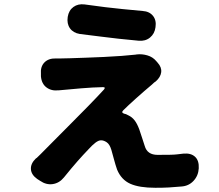

<svg xmlns="http://www.w3.org/2000/svg" viewBox="-20 -834 1040 910"><path d="M301 -754Q306 -785 328 -801Q350 -817 381 -813Q438 -805 479 -800Q520 -795 561 -791Q602 -787 656 -782Q688 -780 705 -759Q722 -738 717 -705Q713 -674 691 -656Q669 -638 637 -641Q583 -646 541.5 -650.5Q500 -655 458 -660.5Q416 -666 358 -673Q327 -678 311.5 -700Q296 -722 301 -754ZM727 -537Q747 -515 744 -491.5Q741 -468 718 -448Q712 -445 700 -433Q663 -402 624.5 -367.5Q586 -333 564 -311Q553 -300 569 -295Q574 -294 577 -293Q580 -292 589 -287Q606 -279 618 -263.5Q630 -248 640 -221Q647 -202 653.5 -180.5Q660 -159 666 -142Q678 -100 727 -100Q769 -100 788.5 -100.5Q808 -101 820 -102.5Q832 -104 850 -106Q885 -109 904.5 -91Q924 -73 922 -36Q920 -1 897 23.5Q874 48 839 50Q806 53 780 54.5Q754 56 716 56Q640 56 597.5 37Q555 18 535 -30Q527 -53 520 -79.5Q513 -106 508 -123Q500 -150 486 -159.5Q472 -169 459 -169Q447 -169 432 -157.5Q417 -146 399 -126Q374 -100 347.5 -70Q321 -40 283 7Q261 34 230 38.5Q199 43 170 23L156 14Q128 -6 126.5 -32.5Q125 -59 150 -83Q154 -86 152.5 -84.5Q151 -83 154 -85.5Q157 -88 172 -103Q194 -125 230.5 -162Q267 -199 310.5 -242.5Q354 -286 397 -330Q440 -374 473 -410Q482 -421 468 -421Q420 -420 366 -415.5Q312 -411 271 -407Q261 -406 260 -406Q259 -406 258 -406Q224 -402 200.5 -419.5Q177 -437 174 -472V-483Q171 -518 190.5 -538Q210 -558 245 -557Q249 -557 246.5 -557Q244 -557 247 -557Q250 -557 269 -557Q282 -557 313 -558Q344 -559 386 -560.5Q428 -562 472 -564Q516 -566 556 -569Q596 -572 622 -575Q622 -575 625 -575.5Q628 -576 628 -576Q653 -579 678.5 -571.5Q704 -564 720 -545Z"/></svg>

Font: Chiron GoRound TC H
Style: Regular
Weight: 900
Designer: Ryoko NISHIZUKA 西塚涼子 (kana, bopomofo & ideographs); Paul D. Hunt (Latin, Greek & Cyrillic); Sandoll Communications 산돌커뮤니
Foundry: Adobe
Version: Version 1.000;hotconv 1.1.1;makeotfexe 2.6.0